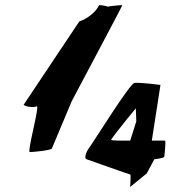

<svg xmlns="http://www.w3.org/2000/svg" viewBox="-20 -742 674 755"><path d="M73 -330C80 -322 113 -318 125 -324C136 -324 86 -144 97 -144C108 -144 178 -150 184 -158L262 -344C318 -450 463 -722 461 -722C456 -722 418 -719 404 -716C393 -720 375 -722 370 -722C356 -692 319 -666 292 -658ZM320 -116C320 -116 488 -56 492 -56C496 -56 491 -3 492 -7L557 -60L587 -116C590 -116 625 -120 626 -126C627 -130 633 -189 629 -189H577L611 -408C611 -408 538 -418 509 -416C491 -415 353 -191 326 -154C319 -144 310 -119 320 -116ZM417 -193C441 -228 514 -316 514 -316L516 -265L492 -189C462 -189 414 -188 417 -193Z"/></svg>

Font: Ampere
Style: CndIta
Weight: 400
Version: Version 1